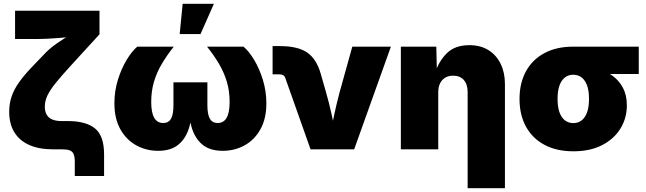

<svg xmlns="http://www.w3.org/2000/svg" viewBox="-20 -784 3390 1008"><path d="M372.6 140.1V65.9Q372.6 40 366.7 25.6Q360.8 11.2 346.4 5.6Q332 0 305.7 0H257.8Q185.1 0 133.8 -22.7Q82.5 -45.4 55.4 -89.4Q28.3 -133.3 28.3 -197.8Q28.3 -240.2 40.8 -277.1Q53.2 -314 79.6 -351.3Q106 -388.7 147.5 -432.1L220.2 -507.8Q244.6 -532.7 281 -557.9Q317.4 -583 353.8 -603.8Q390.1 -624.5 414.1 -636.7L392.1 -595.2Q374 -592.8 346.9 -589.8Q319.8 -586.9 288.6 -584.5Q257.3 -582 227.3 -580.6Q197.3 -579.1 173.3 -579.1H59.1V-727.5H502.4V-604L355 -442.9Q305.2 -388.7 274.4 -350.8Q243.7 -313 229.5 -283.7Q215.3 -254.4 215.3 -224.1Q215.3 -197.8 225.6 -180.9Q235.8 -164.1 255.6 -156.2Q275.4 -148.4 303.7 -148.4H336.9Q430.2 -148.4 478.3 -110.1Q526.4 -71.8 526.4 26.4V140.1Z M810.1 7.8Q748.5 7.8 696.3 -20.5Q644 -48.8 612.3 -104.7Q580.6 -160.6 580.6 -241.7Q580.6 -304.7 598.6 -363.8Q616.7 -422.9 644.5 -469Q672.4 -515.1 700.7 -539.1H892.1Q856 -493.2 829.3 -448.2Q802.7 -403.3 788.3 -354.5Q773.9 -305.7 773.9 -249Q773.9 -192.4 789.8 -165.3Q805.7 -138.2 836.9 -138.2Q865.2 -138.2 877.9 -160.9Q890.6 -183.6 890.6 -231V-351.6H1068.8V-231Q1068.8 -183.6 1081.8 -160.9Q1094.7 -138.2 1122.6 -138.2Q1153.8 -138.2 1169.7 -165.3Q1185.5 -192.4 1185.5 -249Q1185.5 -306.2 1170.9 -355Q1156.2 -403.8 1129.9 -448.7Q1103.5 -493.7 1066.9 -539.1H1258.3Q1287.1 -515.1 1314.7 -469Q1342.3 -422.9 1360.4 -363.8Q1378.4 -304.7 1378.4 -241.7Q1378.4 -160.6 1346.9 -104.7Q1315.4 -48.8 1263.4 -20.5Q1211.4 7.8 1149.4 7.8Q1081.5 7.8 1042 -25.4Q1002.4 -58.6 985.4 -117.9Q968.3 -177.2 967.3 -254.9H992.2Q991.2 -177.2 974.1 -117.9Q957 -58.6 917.5 -25.4Q877.9 7.8 810.1 7.8ZM923.3 -605 939 -764.2H1103L1032.7 -605Z M1610.4 0 1477.5 -375.5Q1474.6 -384.3 1467 -388.9Q1459.5 -393.6 1448.2 -393.6H1411.1V-542H1449.7Q1543 -542 1592.3 -508.5Q1641.6 -475.1 1664.1 -396L1692.4 -296.9Q1708 -242.2 1720.5 -185.5Q1732.9 -128.9 1745.1 -64.5H1710.9Q1723.1 -128.9 1735.4 -185.3Q1747.6 -241.7 1762.2 -296.9L1829.6 -539.1H2032.2L1839.4 0Z M2280.8 -299.3V0H2084.5V-539.1H2270.5L2273.9 -398.9H2263.7Q2283.2 -462.4 2325.9 -504.6Q2368.7 -546.9 2444.3 -546.9Q2502.4 -546.9 2544.2 -521Q2585.9 -495.1 2608.4 -449Q2630.9 -402.8 2630.9 -342.8V204.1H2435.1V-300.8Q2435.1 -341.3 2415 -364Q2395 -386.7 2358.4 -386.7Q2334.5 -386.7 2317.1 -376.2Q2299.8 -365.7 2290.3 -346.4Q2280.8 -327.1 2280.8 -299.3Z M2990.2 10.3Q2902.3 10.3 2838.9 -23.4Q2775.4 -57.1 2741.5 -118.9Q2707.5 -180.7 2707.5 -264.6Q2707.5 -347.7 2741.2 -409.4Q2774.9 -471.2 2838.1 -505.1Q2901.4 -539.1 2989.3 -539.1H3333.5V-395.5H3095.2L2989.3 -391.6Q2963.9 -391.6 2945.6 -377.2Q2927.2 -362.8 2917.2 -335Q2907.2 -307.1 2907.2 -264.6Q2907.2 -222.7 2917.2 -194.6Q2927.2 -166.5 2946 -152.1Q2964.8 -137.7 2990.2 -137.7Q3015.1 -137.7 3033.7 -152.1Q3052.2 -166.5 3062.3 -194.6Q3072.3 -222.7 3072.3 -264.6Q3072.3 -307.1 3062.3 -335Q3052.2 -362.8 3033.7 -377.2Q3015.1 -391.6 2990.2 -391.6V-440.9Q3050.8 -440.9 3102.3 -428.2Q3153.8 -415.5 3191.4 -389.4Q3229 -363.3 3250 -324Q3271 -284.7 3271 -231Q3271 -163.6 3237.3 -108.9Q3203.6 -54.2 3140.9 -22Q3078.1 10.3 2990.2 10.3Z"/></svg>

Font: Inter 18pt Black
Style: Regular
Weight: 900
Designer: Rasmus Andersson
Foundry: rsms
Version: Version 4.001;git-66647c0bb